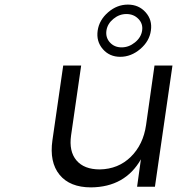

<svg xmlns="http://www.w3.org/2000/svg" viewBox="-20 -812 770 835"><path d="M208 -202.1 254.9 -526.9H333L289.1 -223.1Q279.3 -153.8 312.5 -114.5Q345.7 -75.2 414.1 -75.2Q494.6 -76.7 548.8 -129.9Q603 -183.1 615.2 -268.1L651.9 -526.9H730L653.8 0H576.2L592.8 -119.1Q523.9 1.5 376 2.9Q283.7 2.9 239 -52Q194.3 -106.9 208 -202.1ZM404.8 -679.2Q411.6 -725.1 450.2 -758.5Q488.8 -792 536.1 -792Q583.5 -792 613.3 -758.5Q643.1 -725.1 636.2 -679.2Q629.9 -632.8 590.1 -598.9Q550.3 -564.9 502.9 -564.9Q456.1 -564.9 427 -598.6Q397.9 -632.3 404.8 -679.2ZM442.9 -679.2Q438.5 -648.9 458 -627.4Q477.5 -606 508.8 -606Q540.5 -606 567.1 -627.7Q593.8 -649.4 598.1 -679.2Q602.5 -708.5 582 -729.7Q561.5 -751 529.8 -751Q498.5 -751 472.9 -729.7Q447.3 -708.5 442.9 -679.2Z"/></svg>

Font: Trueno Light
Style: Italic
Weight: 300
Designer: Julieta Ulanovsky
Foundry: Julieta Ulanovsky
Version: Version 3.001b | FøM Fix